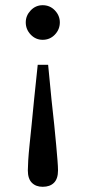

<svg xmlns="http://www.w3.org/2000/svg" viewBox="-20 -514 329 738"><path d="M144 -494Q172 -494 191 -474Q210 -454 210 -428Q210 -401 191 -381Q172 -361 144 -361Q117 -361 98 -381Q79 -401 79 -428Q79 -454 98 -474Q117 -494 144 -494ZM144 204Q118 204 102.5 188.5Q87 173 87 141Q87 127 88.5 102.5Q90 78 93.5 44Q97 10 101.5 -34Q106 -78 111 -131L125 -265H165L178 -131Q184 -78 188.5 -34Q193 10 196 44Q199 78 201 102.5Q203 127 203 141Q203 173 187.5 188.5Q172 204 144 204Z"/></svg>

Font: Source Serif 4 18pt
Style: Regular
Weight: 400
Designer: Frank Grießhammer
Foundry: Adobe Systems Incorporated
Version: Version 4.004;hotconv 1.0.116;makeotfexe 2.5.65601